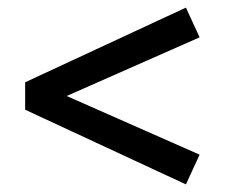

<svg xmlns="http://www.w3.org/2000/svg" viewBox="-20 -482 590 504"><path d="M504 -384 155 -230 504 -76 468 2 46 -194V-266L468 -462Z"/></svg>

Font: EauTest
Style: Bold Italic
Weight: 700
Italic angle: -12°
Designer: Christian Thalmann (Catharsis Fonts)
Version: Version 0.001;PS 000.001;hotconv 1.0.88;makeotf.lib2.5.64775